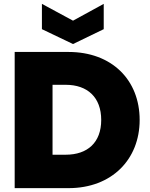

<svg xmlns="http://www.w3.org/2000/svg" viewBox="-20 -974 775 994"><path d="M56 -705V0H335C559 0 703 -149 703 -353C703 -560 559 -705 335 -705ZM252 -173V-535H320C433 -535 504 -470 504 -353C504 -236 433 -173 320 -173ZM358 -867 197 -954V-823L358 -746L517 -823V-954Z"/></svg>

Font: SVN-Poppins ExtraBold
Style: Regular
Weight: 800
Designer: Ninad Kale (Devanagari), Jonny Pinhorn (Latin)
Foundry: Indian Type Foundry
Version: Version 3.002 2017; ttfautohint (v1.8.3)